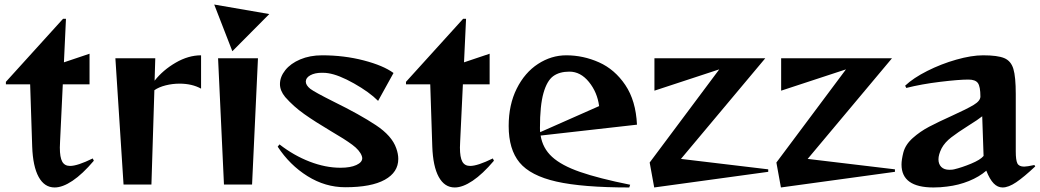

<svg xmlns="http://www.w3.org/2000/svg" viewBox="-20 -814 4587 847"><path d="M122 -168 113 -442H6V-453L258 -731H271L262 -539L375 -577V-442H257L245 -190L244 -163Q244 -120 254.5 -101Q265 -82 289 -82Q322 -82 389 -115L394 -105Q344 -46 300 -16.5Q256 13 221 13Q176 13 150.5 -33.5Q125 -80 122 -168Z M489 -557H665L662 -458Q699 -505 755 -537.5Q811 -570 867 -570V-423Q827 -445 772 -445Q741 -445 711 -437.5Q681 -430 661 -416L648 0H525Z M942 -557H1118L1092 0H968ZM1168 -752 1005 -588 925 -794Z M1205 -167 1213 -177Q1276 -128 1346 -101Q1416 -74 1482 -74Q1526 -74 1552 -86Q1578 -98 1578 -116Q1578 -120 1576 -126Q1567 -151 1534 -175.5Q1501 -200 1439 -236Q1370 -277 1322.5 -310.5Q1275 -344 1238 -386Q1215 -414 1215 -443Q1215 -475 1238.5 -504.5Q1262 -534 1304.5 -552Q1347 -570 1401 -570Q1498 -570 1584.5 -547.5Q1671 -525 1716 -492L1648 -369Q1609 -408 1541.5 -446Q1474 -484 1428 -491Q1418 -493 1400 -493Q1369 -493 1349 -482Q1329 -471 1329 -454Q1329 -438 1349 -422Q1369 -407 1453 -365Q1567 -309 1638 -262Q1709 -215 1728 -160Q1737 -135 1737 -113Q1737 -54 1677.5 -21Q1618 12 1503 12Q1415 12 1336.5 -37Q1258 -86 1205 -167Z M1887 -168 1878 -442H1771V-453L2023 -731H2036L2027 -539L2140 -577V-442H2022L2010 -190L2009 -163Q2009 -120 2019.5 -101Q2030 -82 2054 -82Q2087 -82 2154 -115L2159 -105Q2109 -46 2065 -16.5Q2021 13 1986 13Q1941 13 1915.5 -33.5Q1890 -80 1887 -168Z M2224 -258Q2224 -352 2259.5 -423Q2295 -494 2353.5 -532Q2412 -570 2478 -570Q2553 -570 2622.5 -539Q2692 -508 2738.5 -439Q2785 -370 2790 -264L2365 -216Q2374 -160 2415.5 -122Q2457 -84 2539 -55.5Q2621 -27 2760 1L2756 13Q2549 13 2434.5 -13Q2320 -39 2272 -97Q2224 -155 2224 -258ZM2363 -231 2623 -346Q2615 -407 2578 -452.5Q2541 -498 2492 -498Q2448 -498 2420.5 -478Q2393 -458 2377.5 -403.5Q2362 -349 2362 -250Q2362 -237 2363 -231Z M2846 -97 3153 -508 2867 -414V-557H3356L2984 -113L3369 -67V-56L2866 13Z M3405 -97 3712 -508 3426 -414V-557H3915L3543 -113L3928 -67V-56L3425 13Z M3957 -88Q3957 -109 3965 -141Q3974 -176 4006.5 -205Q4039 -234 4079 -255Q4119 -276 4181 -304Q4245 -333 4275 -351Q4305 -369 4305 -388Q4305 -432 4294 -447.5Q4283 -463 4252 -463Q4210 -463 4127.5 -453Q4045 -443 3978 -426L3973 -436Q4009 -470 4070.5 -501Q4132 -532 4199 -551Q4266 -570 4317 -570Q4381 -570 4410.5 -557.5Q4440 -545 4450.5 -510Q4461 -475 4461 -399V-146Q4461 -108 4468 -93.5Q4475 -79 4498 -79Q4510 -79 4543 -86L4547 -80Q4497 -33 4463 -10Q4429 13 4403 13Q4381 13 4363.5 -5Q4346 -23 4331 -61Q4300 -34 4254.5 -15.5Q4209 3 4158 9Q4129 13 4098 13Q3957 13 3957 -88ZM4168 -65Q4182 -65 4189 -67Q4223 -75 4264 -92Q4305 -109 4319 -126L4313 -301Q4296 -287 4251 -259Q4205 -230 4176.5 -208Q4148 -186 4134 -160Q4120 -132 4120 -111Q4120 -90 4132.5 -77.5Q4145 -65 4168 -65Z"/></svg>

Font: Tiejili SC
Style: Regular
Weight: 400
Designer: Buernia
Foundry: Ershou Xiaoxi Press
Version: Version 1.100